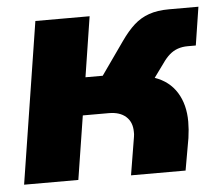

<svg xmlns="http://www.w3.org/2000/svg" viewBox="-43 -562 697 610"><g transform="rotate(-5 305.5 -257.5)"><path d="M10 0 91 -515H264L234 -323H289L363 -428Q384 -458 405 -477Q426 -496 453 -505.5Q480 -515 517 -515H611L592 -393H566Q549 -393 534.5 -388Q520 -383 508 -372.5Q496 -362 485 -346L453 -302Q499 -286 523 -247.5Q547 -209 547 -154Q547 -142 546 -129Q545 -116 543 -102L525 0H351L371 -121Q372 -126 372 -129.5Q372 -133 372 -137Q372 -168 352.5 -185.5Q333 -203 298 -203H215L183 0Z"/></g></svg>

Font: MuseoModerno ExtraBold
Style: Italic
Weight: 800
Italic angle: -9°
Designer: Pablo Cosgaya, Héctor Gatti, Marcela Romero, and the Authors of The MuseoModerno Project.
Foundry: Omnibus-Type Team
Version: Version 1.003